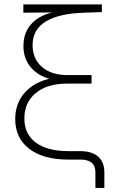

<svg xmlns="http://www.w3.org/2000/svg" viewBox="-20 -748 553 900"><path d="M427.2 132.8V60.5Q427.2 40 419.7 26.6Q412.1 13.2 396 6.6Q379.9 0 354.5 0H298.8Q183.1 0 117.2 -50.3Q51.3 -100.6 51.3 -189.9Q51.3 -221.7 59.6 -248.8Q67.9 -275.9 83.5 -297.9Q99.1 -319.8 120.8 -336.9Q142.6 -354 169.2 -365.2Q195.8 -376.5 226.6 -381.8L227.1 -375Q196.8 -380.9 171.9 -394.3Q147 -407.7 128.4 -427.7Q109.9 -447.8 99.9 -473.9Q89.8 -500 89.8 -532.7Q89.8 -577.6 108.6 -610.6Q127.4 -643.6 161.6 -664.3Q195.8 -685.1 241.2 -693.4L239.3 -689.9L89.4 -688.5V-727.5H457.5V-691.4L375 -688.5Q257.3 -685.1 195.1 -647.5Q132.8 -609.9 132.8 -536.1Q132.8 -472.2 176.8 -434.1Q220.7 -396 297.4 -396H409.2V-356H293.9Q201.7 -356 147.9 -312Q94.2 -268.1 94.2 -192.9Q94.2 -119.6 147.9 -79.6Q201.7 -39.6 301.8 -39.6H354.5Q410.6 -39.6 439.9 -14.2Q469.2 11.2 469.2 60.5V132.8Z"/></svg>

Font: Inter 28pt ExtraLight
Style: Regular
Weight: 250
Designer: Rasmus Andersson
Foundry: rsms
Version: Version 4.001;git-66647c0bb